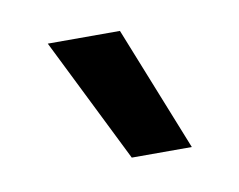

<svg xmlns="http://www.w3.org/2000/svg" viewBox="-36 -766 319 256"><g transform="rotate(-10 123.5 -638.5)"><path d="M206.4 -554.3 138.9 -723.4H41.2L125.1 -554.3Z"/></g></svg>

Font: Estedad-FD VF
Style: Regular
Weight: 100
Designer: Amin Abedi
Version: Version 7.3